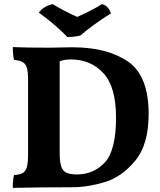

<svg xmlns="http://www.w3.org/2000/svg" viewBox="-20 -907 775 930"><path d="M700 -355Q700 -207 635 -128.5Q570 -50 487.5 -25Q405 0 328 0Q183 0 42 3Q42 -37 48 -59Q76 -61 90.5 -69.5Q105 -78 110.5 -99.5Q116 -121 116 -165V-517Q116 -558 110.5 -577.5Q105 -597 91 -605.5Q77 -614 48 -617Q42 -641 42 -679Q102 -676 220 -676Q252 -676 269 -677L331 -678Q498 -678 599 -609.5Q700 -541 700 -355ZM542 -338Q542 -487 480.5 -553Q419 -619 324 -619Q290 -619 269 -610V-168Q269 -125 276 -102.5Q283 -80 300.5 -71Q318 -62 352 -62Q434 -62 488 -120.5Q542 -179 542 -338ZM168 -846Q193 -878 235 -887Q297 -850 354 -825Q435 -861 473 -887Q490 -884 502 -870Q514 -856 517 -842Q425 -784 371 -736Q348 -728 306 -728Q254 -783 168 -846Z"/></svg>

Font: Vollkorn SC
Style: Bold
Weight: 700
Designer: Friedrich Althausen
Foundry: Friedrich Althausen
Version: Version 4.015